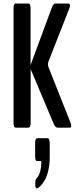

<svg xmlns="http://www.w3.org/2000/svg" viewBox="-20 -722 437 1086"><path d="M191.9 342.8Q189.9 343.8 189 343.8Q179.7 343.8 179.7 322.8V314Q179.7 298.8 181.2 294.9Q182.6 291 190.9 281.7Q201.7 268.6 207.8 245.1Q213.9 221.7 213.9 201.7Q213.9 188.5 210.9 188.5H189Q178.7 188.5 178.7 160.6V88.9Q178.7 59.6 191.9 59.6H248.5Q261.2 59.6 261.2 90.8V164.1Q261.2 205.1 253.9 239Q246.6 272.9 235.1 293.5Q223.6 314 212.9 325.9Q202.1 337.9 191.9 342.8ZM68.8 0Q56.6 0 56.6 -26.4V-675.8Q56.6 -702.1 68.8 -702.1H140.1Q152.8 -702.1 152.8 -675.8V-354L272.5 -677.2Q281.2 -702.1 293.5 -702.1H365.7Q376 -702.1 376 -690.9Q376 -684.1 373 -676.8L254.9 -376Q251.5 -364.3 251.5 -357.9Q251.5 -351.6 253.4 -344.2L379.4 -26.9Q382.8 -18.1 382.8 -11.2Q382.8 0 376.5 0H305.2Q292 0 282.2 -25.4L153.3 -331.1V-25.4Q153.3 0 140.1 0Z"/></svg>

Font: BenchNine
Style: Bold
Weight: 700
Version: Version 1 ; ttfautohint (v0.92.18-e454-dirty) -l 8 -r 50 -G 